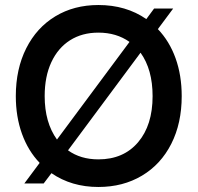

<svg xmlns="http://www.w3.org/2000/svg" viewBox="-20 -731 788 765"><path d="M185 -41 154 0H77L138 -82Q92 -130 67.5 -198Q43 -266 43 -348Q43 -456 84.5 -538.5Q126 -621 200.5 -666Q275 -711 372 -711Q482 -711 563 -655L594 -697H670L609 -615Q655 -567 679.5 -499Q704 -431 704 -348Q704 -240 662.5 -158Q621 -76 545.5 -31Q470 14 372 14Q265 14 185 -41ZM588 -348Q588 -454 540 -521L251 -132Q301 -96 372 -96Q472 -96 530 -164Q588 -232 588 -348ZM207 -175 496 -564Q444 -601 372 -601Q307 -601 259 -570.5Q211 -540 184.5 -483Q158 -426 158 -348Q158 -243 207 -175Z"/></svg>

Font: Hanken Grotesk SemiBold
Style: Regular
Weight: 600
Designer: Alfredo Marco Pradil
Foundry: Hanken Design Co.
Version: Version 3.014